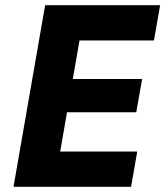

<svg xmlns="http://www.w3.org/2000/svg" viewBox="-20 -720 637 740"><path d="M154 -700H597.2L573.4 -564H286.4L212 -136H509L485.2 0H32ZM212.8 -415.6H527.8L505.2 -287.4H190.2Z"/></svg>

Font: Fixel Italic Variable Display Thin
Style: Italic
Weight: 100
Italic angle: -10°
Designer: AlfaBravo + MacPaw
Foundry: Kyrylo Tkachov, Marchela Mozhyna, Serhii Makarenko, Maria Weinstein, Zakhar Kryvoshyya
Version: Version 1.210;Glyphs 3.2 (3217)